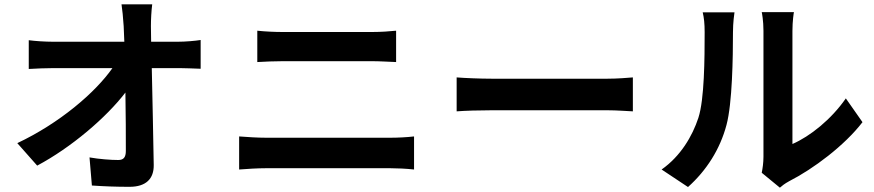

<svg xmlns="http://www.w3.org/2000/svg" viewBox="-20 -821 4040 888"><path d="M684 -801H542C546 -775 549 -743 552 -700C553 -678 554 -654 555 -628H224C190 -628 142 -631 113 -635V-502C148 -504 191 -506 227 -506H500C420 -392 255 -251 60 -159L152 -55C310 -139 472 -278 560 -393C562 -290 562 -190 562 -123C562 -94 552 -81 527 -81C493 -81 439 -85 394 -93L405 37C462 41 518 43 579 43C655 43 692 6 691 -58C689 -193 685 -360 682 -506H811C838 -506 876 -504 908 -503V-636C884 -632 837 -628 804 -628H679C679 -654 678 -678 678 -700C678 -731 680 -770 684 -801Z M1170 -679V-534C1204 -536 1250 -538 1288 -538H1701C1736 -538 1783 -535 1812 -534V-679C1784 -676 1741 -673 1701 -673H1287C1253 -673 1206 -675 1170 -679ZM1086 -190V-37C1123 -40 1172 -43 1211 -43H1785C1815 -43 1860 -41 1895 -37V-190C1861 -186 1819 -184 1785 -184H1211C1172 -184 1125 -187 1086 -190Z M2092 -463V-306C2129 -309 2196 -311 2253 -311H2790C2832 -311 2883 -307 2907 -306V-463C2881 -461 2837 -457 2790 -457H2253C2201 -457 2128 -460 2092 -463Z M3503 -22 3587 47C3596 39 3608 29 3630 17C3742 -40 3886 -148 3969 -256L3892 -366C3825 -269 3726 -190 3645 -155V-678C3645 -723 3651 -762 3652 -765H3503C3504 -762 3511 -724 3511 -679V-96C3511 -69 3507 -41 3503 -22ZM3040 -37 3162 44C3247 -32 3310 -130 3340 -243C3367 -344 3370 -555 3370 -673C3370 -715 3376 -759 3377 -764H3230C3236 -739 3239 -712 3239 -672C3239 -551 3238 -362 3210 -276C3182 -191 3128 -99 3040 -37Z"/></svg>

Font: Noto Sans HK
Style: Bold
Weight: 700
Designer: Ryoko NISHIZUKA 西塚涼子 (kana, bopomofo & ideographs); Paul D. Hunt (Latin, Greek & Cyrillic); Sandoll Communications 산돌커뮤니
Foundry: Adobe
Version: Version 2.002;hotconv 1.0.116;makeotfexe 2.5.65601